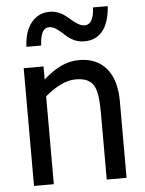

<svg xmlns="http://www.w3.org/2000/svg" viewBox="-55 -841 669 886"><g transform="rotate(-5 279.0 -398.5)"><path d="M477.5 -796.9Q472.7 -721.7 441.7 -683.1Q410.6 -644.5 357.4 -644.5Q332.5 -644.5 310.8 -653.8Q289.1 -663.1 268.6 -682.6Q245.1 -704.6 230 -714.1Q214.8 -723.6 200.7 -723.6Q178.2 -723.6 168 -702.9Q157.7 -682.1 155.8 -642.6H87.4Q89.4 -691.4 105.5 -725.6Q121.6 -759.8 147.9 -777.1Q174.3 -794.4 207 -794.4Q231.4 -794.4 252.4 -785.2Q273.4 -775.9 294.9 -756.8Q316.4 -737.3 333.3 -727.5Q350.1 -717.8 363.8 -717.8Q405.8 -717.8 409.2 -796.9ZM495.1 0H403.3V-310.5Q403.3 -399.4 385.7 -432.6Q374 -453.6 354 -463.4Q334 -473.1 299.8 -473.1Q267.1 -473.1 231 -455.6Q194.8 -438 158.2 -407.2V0H66.4V-545.4H158.2V-484.9Q200.7 -522.9 240.7 -541.7Q280.8 -560.5 323.7 -560.5Q405.3 -560.5 450.2 -507.1Q495.1 -453.6 495.1 -354Z"/></g></svg>

Font: SG Kara Bold
Style: Regular
Weight: 400
Designer: Damoon Khanjanzadeh
Version: Version 1.000